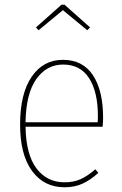

<svg xmlns="http://www.w3.org/2000/svg" viewBox="-20 -782 516 812"><path d="M414 -246H88Q90 -128 134.5 -69.5Q179 -11 253 -11Q292 -11 321.5 -24.5Q351 -38 383 -66L396 -51Q363 -21 329.5 -5.5Q296 10 253 10Q166 10 115.5 -59Q65 -128 65 -255Q65 -386 114 -457.5Q163 -529 246 -529Q330 -529 373 -464Q416 -399 416 -284Q416 -268 414 -246ZM394 -292Q394 -393 357 -451Q320 -509 247 -509Q177 -509 133.5 -447.5Q90 -386 88 -265H393Q394 -273 394 -292ZM143 -654 132 -666 240 -762H253L361 -666L349 -654L246 -739Z"/></svg>

Font: Fira Sans Condensed Thin
Style: Regular
Weight: 250
Width: 3
Designer: Carrois Corporate & Edenspiekermann AG
Foundry: Carrois Corporate GbR & Edenspiekermann AG
Version: Version 4.203